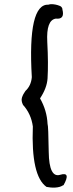

<svg xmlns="http://www.w3.org/2000/svg" viewBox="-20 -735 345 913"><path d="M210.9 -712.9Q216.3 -714.8 221.9 -715.1Q227.5 -715.3 233.2 -714.8Q238.8 -714.4 244.4 -713.1Q250 -711.9 254.9 -710.4Q267.6 -707 272.5 -701.4Q277.3 -695.8 276.9 -689.5Q289.1 -641.6 245.6 -646.5Q199.2 -639.6 204.8 -535.6Q210.4 -431.6 206.1 -361.8Q203.1 -316.4 170.4 -267.1Q203.1 -210 206.1 -146Q210 -137.2 211.7 -12.5Q213.4 112.3 266.1 96.2Q318.8 80.1 282.2 145.5Q280.3 145.5 276.1 148.2Q272 150.9 263.4 153.6Q254.9 156.2 240 157.2Q225.1 158.2 201.2 153.8Q127 101.6 136.2 -133.8Q127.9 -193.8 89.4 -236.3Q79.6 -255.9 84.5 -271.2Q89.4 -286.6 100.6 -302.2Q127.9 -327.1 131.3 -368.2Q110.8 -717.8 210.9 -712.9Z"/></svg>

Font: AKL 022
Style: Regular
Weight: 400
Designer: AKL
Foundry: AKL
Version: Version 2.053;August 19, 2024;FontCreator 13.0.0.2675 64-bit